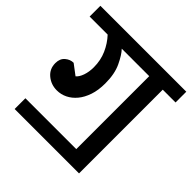

<svg xmlns="http://www.w3.org/2000/svg" viewBox="-182 -775 934 934"><g transform="rotate(45 285.5 -308.0)"><path d="M50 -57H400V-559H211Q232 -537 253 -492.5Q274 -448 274 -383Q274 -336 262 -300.5Q250 -265 230 -241Q210 -217 184.5 -204.5Q159 -192 131 -192Q91 -192 61.5 -216.5Q32 -241 32 -281Q32 -312 51.5 -328.5Q71 -345 94 -345L147 -305Q161 -316 170 -341.5Q179 -367 179 -399Q179 -447 161 -487.5Q143 -528 114 -559H-10V-633H581V-559H493V17H50Z"/></g></svg>

Font: Mukta Medium
Style: Regular
Weight: 500
Designer: Girish Dalvi and Yashodeep Gholap
Foundry: Ek Type
Version: Version 2.538;PS 1.002;hotconv 16.6.51;makeotf.lib2.5.65220;